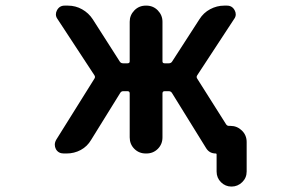

<svg xmlns="http://www.w3.org/2000/svg" viewBox="-20 -567 1040 686"><path d="M753.9 45.9V-15.6Q753.9 -18.6 751 -18.6Q728.5 -18.6 716.8 -37.1L594.7 -234.4Q590.8 -241.2 583 -241.2H568.4Q560.5 -241.2 560.5 -233.4V-76.2Q560.5 -51.8 543.9 -35.2Q527.3 -18.6 502.9 -18.6H501Q476.6 -18.6 460 -35.2Q443.4 -51.8 443.4 -76.2V-233.4Q443.4 -241.2 435.5 -241.2H419.9Q413.1 -241.2 409.2 -234.4L305.7 -67.4Q292 -43.9 268.6 -31.2Q245.1 -18.6 217.8 -18.6H208Q188.5 -18.6 179.7 -34.2Q175.8 -42 175.8 -49.8Q175.8 -58.6 180.7 -67.4L317.4 -286.1Q321.3 -292 317.4 -297.9L185.5 -499Q179.7 -506.8 179.7 -515.6Q179.7 -523.4 183.6 -530.3Q192.4 -546.9 210.9 -546.9H222.7Q250 -546.9 273.4 -533.7Q296.9 -520.5 311.5 -498L408.2 -346.7Q412.1 -340.8 419.9 -340.8H435.5Q443.4 -340.8 443.4 -347.7V-489.3Q443.4 -512.7 460 -529.8Q476.6 -546.9 501 -546.9H502.9Q527.3 -546.9 543.9 -529.8Q560.5 -512.7 560.5 -489.3V-347.7Q560.5 -340.8 568.4 -340.8H583Q590.8 -340.8 594.7 -346.7L692.4 -498Q707 -521.5 731 -534.2Q754.9 -546.9 781.2 -546.9H791Q809.6 -546.9 818.4 -530.3Q822.3 -523.4 822.3 -515.6Q822.3 -506.8 816.4 -499L684.6 -297.9Q680.7 -292 684.6 -286.1L787.1 -124Q791 -117.2 797.9 -117.2H803.7Q827.1 -117.2 844.2 -100.6Q861.3 -84 861.3 -59.6V45.9Q861.3 68.4 845.2 84Q829.1 99.6 807.1 99.6Q785.2 99.6 769.5 84Q753.9 68.4 753.9 45.9Z"/></svg>

Font: Rounded Mgen+ 1m medium
Style: Regular
Weight: 500
Designer: [Source Han Sans]
Ryoko NISHIZUKA  (kana & ideographs); Paul D. Hunt (Latin, Greek & Cyrillic); Wenlong ZHANG  (bopomofo
Version: Version 1.059.20150602